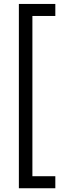

<svg xmlns="http://www.w3.org/2000/svg" viewBox="-20 -832 343 998"><path d="M78.1 -811.5H267.6V-749H148.4V84H267.6V146.5H78.1Z"/></svg>

Font: Reddit Sans A
Style: Regular
Weight: 400
Designer: Stephen Hutchings
Foundry: Reddit
Version: Version 1.013